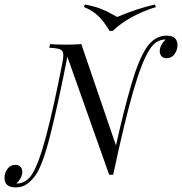

<svg xmlns="http://www.w3.org/2000/svg" viewBox="-78 -765 801 845"><path d="M703.2 -566.9Q703.2 -545.2 690.3 -527Q677.4 -508.9 655.6 -508.9Q639.5 -508.9 632.3 -518.1Q625 -527.4 625 -540.3Q625 -553.2 632.3 -566.9Q639.5 -580.6 650.8 -591.1H648.4Q608.9 -590.3 582.3 -550Q546.8 -496.8 508.1 -362.5Q469.4 -228.2 420.2 4H402.4L218.5 -515.3Q179 -312.9 144 -173.4Q108.9 -33.9 76.6 8.9Q58.9 32.3 39.1 46Q19.4 59.7 -9.7 59.7Q-58.1 59.7 -58.1 17.7Q-58.1 -4 -45.2 -21.8Q-32.3 -39.5 -10.5 -39.5Q5.6 -39.5 12.9 -30.2Q20.2 -21 20.2 -8.1Q20.2 4.8 12.9 18.5Q5.6 32.3 -5.6 42.7H-3.2Q37.9 41.9 63.7 0.8Q93.5 -46.8 125.8 -169.4Q158.1 -291.9 196 -485.5Q200.8 -508.9 200.8 -521.8Q200.8 -541.1 187.9 -547.2Q175 -553.2 138.7 -554.8L142.7 -571Q168.5 -568.5 214.5 -568.5Q251.6 -568.5 279.8 -571L432.3 -125Q466.9 -279.8 500 -393.1Q533.1 -506.5 567.7 -556.5Q603.2 -608.1 654.8 -608.1Q680.6 -608.1 691.9 -596.8Q703.2 -585.5 703.2 -566.9ZM604 -745.2 608.1 -733.9Q550 -716.1 500 -688.3Q450 -660.5 418.5 -629H404Q381.5 -667.7 356 -693.1Q330.6 -718.5 291.9 -733.9L295.2 -745.2Q338.7 -737.1 365.7 -726.2Q392.7 -715.3 412.1 -704.4Q431.5 -693.5 437.9 -690.3Q527.4 -728.2 604 -745.2Z"/></svg>

Font: Playfair Display SC
Style: Italic
Weight: 400
Italic angle: -14°
Designer: Claus Eggers Sørensen
Foundry: Claus Eggers Sørensen
Version: Version 1.202; ttfautohint (v1.6)